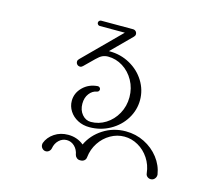

<svg xmlns="http://www.w3.org/2000/svg" viewBox="-107 -911 1214 1051"><g transform="rotate(15 500.0 -385.5)"><path d="M300 -305Q300 -349 333 -382Q366 -415 416 -419H418Q424 -419 428.5 -414.5Q433 -410 433 -404Q433 -399 429.5 -394.5Q426 -390 420 -389Q395 -385 377.5 -362Q360 -339 360 -305Q360 -268 380.5 -244Q401 -220 430 -220Q475 -220 514 -244.5Q553 -269 576.5 -311.5Q600 -354 600 -405Q600 -456 576.5 -498.5Q553 -541 514 -565.5Q475 -590 430 -590Q413 -590 398.5 -583.5Q384 -577 366 -559L310 -504Q303 -497 295 -497Q285 -497 278.5 -503.5Q272 -510 272 -520Q272 -528 279 -535L484 -740H342Q336 -740 331.5 -744.5Q327 -749 327 -755Q327 -761 331.5 -765.5Q336 -770 342 -770H522Q532 -770 538.5 -763.5Q545 -757 545 -747Q545 -739 538 -732L426 -620H430Q493 -620 546 -590.5Q599 -561 629.5 -511.5Q660 -462 660 -405Q660 -348 629.5 -298.5Q599 -249 546 -219.5Q493 -190 430 -190Q393 -190 363.5 -205.5Q334 -221 317 -247.5Q300 -274 300 -305ZM205 -31Q205 -37 206 -40Q219 -75 252.5 -97.5Q286 -120 330 -120Q381 -120 419 -89Q446 -147 503 -183.5Q560 -220 630 -220Q687 -220 736 -195.5Q785 -171 817.5 -129Q850 -87 858 -36V-33Q858 -21 849.5 -11.5Q841 -2 828 -2Q817 -2 808.5 -9Q800 -16 799 -28Q794 -74 769.5 -111Q745 -148 708 -169Q671 -190 630 -190Q589 -190 552 -169Q515 -148 490.5 -111Q466 -74 461 -28Q460 -16 451.5 -9Q443 -2 432 -2H429H426Q416 -2 408 -9Q400 -16 398 -25Q393 -54 374 -72Q355 -90 330 -90Q305 -90 286 -72Q267 -54 262 -25Q260 -15 252 -8Q244 -1 234 -1Q222 -1 213.5 -10Q205 -19 205 -31Z"/></g></svg>

Font: GL-CurulMinamoto Light
Style: Regular
Weight: 300
Designer: Eunice (kana); Ryoko NISHIZUKA 西塚涼子 (ideographs); Frank Grießhammer (Latin, Greek & Cyrillic); Wenlong ZHANG
Foundry: Gutenberg Labo; Adobe
Version: Version 1.002